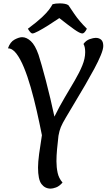

<svg xmlns="http://www.w3.org/2000/svg" viewBox="-20 -1109 631 1136"><path d="M280 7Q246 7 225.5 -20Q205 -47 205 -118Q205 -149 211.5 -198.5Q218 -248 228 -309Q214 -380 197.5 -452.5Q181 -525 162 -591.5Q143 -658 121.5 -710Q100 -762 76.5 -792.5Q53 -823 27 -823Q40 -861 66.5 -875Q93 -889 111 -889Q137 -889 162.5 -865.5Q188 -842 208 -785Q215 -764 226.5 -723.5Q238 -683 251.5 -632Q265 -581 278 -525.5Q291 -470 302 -419Q332 -480 363.5 -533Q395 -586 422.5 -633Q450 -680 467 -721.5Q484 -763 484 -800Q484 -814 482 -826Q480 -838 474 -849Q489 -870 511 -877.5Q533 -885 546 -885Q566 -885 578.5 -874Q591 -863 591 -837Q591 -818 576.5 -782.5Q562 -747 537.5 -701.5Q513 -656 484 -606Q455 -556 425 -506.5Q395 -457 370 -414Q349 -379 340 -357Q331 -335 326 -306Q321 -264 317.5 -225.5Q314 -187 314 -155Q314 -119 321 -86.5Q328 -54 350 -29Q331 -7 311.5 0Q292 7 280 7ZM172 -911Q161 -911 145 -939Q200 -980 228 -1006.5Q256 -1033 269.5 -1051Q283 -1069 291 -1084Q308 -1089 334 -1089Q349 -1089 363 -1086.5Q377 -1084 385 -1078Q392 -1068 419.5 -1027Q447 -986 494 -939Q480 -911 467 -911Q453 -911 418.5 -935.5Q384 -960 331 -1002Q299 -980 265.5 -959Q232 -938 206.5 -924.5Q181 -911 172 -911Z"/></svg>

Font: Paprika
Style: Regular
Weight: 400
Designer: Eduardo Rodriguez Tunni
Foundry: Eduardo Rodriguez Tunni
Version: Version 1.010; ttfautohint (v1.8.3)